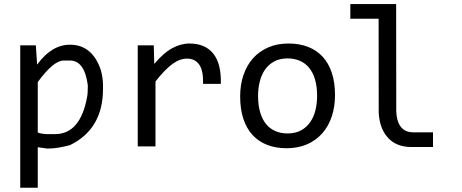

<svg xmlns="http://www.w3.org/2000/svg" viewBox="-20 -710 2239 931"><path d="M163.1 3.9C169.9 4.9 185.2 7 209 10.3H212.4C243.7 10.3 279.3 4.7 319.3 -6.3C426.1 -58.1 479.5 -149.3 479.5 -279.8V-296.4C479.5 -318.8 476.1 -343.3 469.2 -369.6C441.6 -452 391.6 -493.2 319.3 -493.2C260.7 -493.2 208.5 -462.1 162.6 -399.9L159.7 -397L159.2 -408.2L153.8 -490.2H78.1V200.2H163.1ZM163.1 -312C213.9 -381.7 255.9 -416.5 289.1 -416.5H319.3C366.5 -416.5 395.3 -376.5 405.8 -296.4V-293C405.8 -267.3 404.6 -249.5 402.3 -239.7C380.5 -119.6 328.5 -59.6 246.1 -59.6H206.1C183.9 -61.2 169.6 -64 163.1 -67.9Z M647.9 -490.2V0H733.9V-314.9C749.5 -334.8 764.2 -351.7 777.8 -365.7C791.5 -379.7 804.4 -391.2 816.7 -400.1C828.9 -409.1 840.7 -415.6 852.3 -419.7C863.9 -423.7 875.3 -425.8 886.7 -425.8C912.8 -425.8 932.5 -416.1 946 -396.7C959.6 -377.4 965.8 -346.2 964.8 -303.2H1050.8C1052.7 -368 1040.6 -416.8 1014.4 -449.7C988.2 -482.6 949.7 -499 898.9 -499C870.3 -499 841.9 -491.2 813.7 -475.6C785.6 -460 757 -434.7 728 -399.9L725.6 -490.2Z M1604.5 -249C1604.5 -289.4 1599.4 -325.2 1589.1 -356.4C1578.9 -387.7 1564 -413.8 1544.7 -434.8C1525.3 -455.8 1501.7 -471.8 1473.9 -482.7C1446 -493.6 1414.6 -499 1379.4 -499C1342.6 -499 1309.7 -492.8 1280.8 -480.2C1251.8 -467.7 1227.2 -450.1 1207 -427.5C1186.8 -404.9 1171.4 -377.8 1160.6 -346.4C1149.9 -315 1144.5 -280.3 1144.5 -242.2C1144.5 -201.5 1149.7 -165.5 1159.9 -134.3C1170.2 -103 1185 -76.8 1204.3 -55.7C1223.7 -34.5 1247.3 -18.5 1275.1 -7.6C1303 3.3 1334.5 8.8 1369.6 8.8C1406.4 8.8 1439.3 2.5 1468.3 -10C1497.2 -22.5 1521.8 -40.1 1542 -62.7C1562.2 -85.4 1577.6 -112.5 1588.4 -144.3C1599.1 -176 1604.5 -210.9 1604.5 -249ZM1517.6 -245.1C1517.6 -220.7 1514.9 -197.5 1509.5 -175.5C1504.2 -153.6 1495.7 -134.3 1484.1 -117.7C1472.6 -101.1 1457.8 -87.8 1439.7 -77.9C1421.6 -68 1399.9 -63 1374.5 -63C1352.4 -63 1332.5 -66.8 1314.9 -74.5C1297.4 -82.1 1282.4 -93.5 1270 -108.6C1257.6 -123.8 1248.1 -142.7 1241.5 -165.5C1234.8 -188.3 1231.4 -214.8 1231.4 -245.1C1231.4 -269.2 1234.1 -292.2 1239.5 -314.2C1244.9 -336.2 1253.3 -355.5 1264.9 -372.1C1276.4 -388.7 1291.3 -401.9 1309.3 -411.9C1327.4 -421.8 1349.1 -426.8 1374.5 -426.8C1396.3 -426.8 1416.1 -422.9 1433.8 -415.3C1451.6 -407.6 1466.6 -396.2 1479 -381.1C1491.4 -366 1500.9 -347.1 1507.6 -324.5C1514.2 -301.8 1517.6 -275.4 1517.6 -245.1Z M1815.9 -619.1 1816.4 -163.1C1819.3 -113.6 1833.2 -74.5 1857.9 -45.9C1885.3 -13.3 1924.3 2.9 1975.1 2.9H2079.6V-68.4H1983.4C1955.7 -68.4 1935.1 -78.3 1921.4 -98.1C1909.3 -114.7 1902.7 -138.7 1901.4 -169.9L1900.9 -690.4H1678.7V-619.1Z"/></svg>

Font: CodeNewRoman Nerd Font Mono
Style: Regular
Weight: 400
Monospace: yes
Designer: Sam Radian
Foundry: Code New Roman
Version: Version 2.00 November 29, 2014;Nerd Fonts 3.2.1